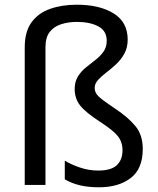

<svg xmlns="http://www.w3.org/2000/svg" viewBox="-20 -785 671 815"><path d="M522 -617Q522 -583 508 -557.5Q494 -532 473 -512.5Q452 -493 431 -477Q410 -461 396 -445.5Q382 -430 382 -412Q382 -399 388.5 -388Q395 -377 414 -362.5Q433 -348 470 -323Q524 -287 555 -249.5Q586 -212 586 -153Q586 -68 534.5 -29Q483 10 400 10Q353 10 317 1Q281 -8 255 -24V-103Q281 -87 319 -74Q357 -61 397 -61Q452 -61 476 -84Q500 -107 500 -147Q500 -183 479.5 -208Q459 -233 406 -267Q343 -308 320 -337.5Q297 -367 297 -407Q297 -438 310.5 -460Q324 -482 344.5 -498.5Q365 -515 385.5 -531Q406 -547 419.5 -566Q433 -585 433 -612Q433 -654 397.5 -673Q362 -692 306 -692Q271 -692 240.5 -682.5Q210 -673 191.5 -650Q173 -627 173 -584V0H85V-584Q85 -651 114 -690.5Q143 -730 193 -747.5Q243 -765 306 -765Q403 -765 462.5 -728Q522 -691 522 -617Z"/></svg>

Font: Noto Sans NKo
Style: Regular
Weight: 400
Designer: Monotype Design Team
Foundry: Monotype Imaging Inc.
Version: Version 2.003; ttfautohint (v1.8.4.7-5d5b)